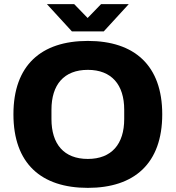

<svg xmlns="http://www.w3.org/2000/svg" viewBox="-20 -897 850 929"><path d="M207 -877 328 -745H482L603 -877H469L404 -810L339 -877ZM405 12C630 12 765 -106 765 -344C765 -581 630 -699 405 -699C179 -699 45 -581 45 -344C45 -106 179 12 405 12ZM405 -128C289 -128 229 -200 229 -321V-366C229 -487 289 -559 405 -559C520 -559 581 -487 581 -366V-321C581 -200 520 -128 405 -128Z"/></svg>

Font: Archivo ExtraBold
Style: Regular
Weight: 800
Designer: Hector Gatti
Foundry: Omnibus-Type
Version: Version 2.001